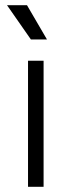

<svg xmlns="http://www.w3.org/2000/svg" viewBox="-20 -720 276 740"><path d="M88 0V-486H148V0ZM99 -568 7 -700H84L161 -568Z"/></svg>

Font: Space Grotesk Light Light
Style: Regular
Weight: 300
Version: Version 2.000